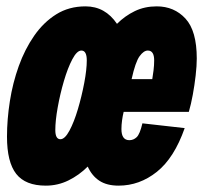

<svg xmlns="http://www.w3.org/2000/svg" viewBox="-20 -572 640 604"><path d="M124 12Q60 12 31 -25Q2 -62 2 -142Q2 -196 11 -253.5Q20 -311 39 -364Q58 -417 87.5 -459.5Q117 -502 157 -527Q197 -552 249 -552Q311 -552 348 -497Q373 -522 404 -537Q435 -552 473 -552Q528 -552 563.5 -513.5Q599 -475 599 -388Q599 -365 595.5 -334.5Q592 -304 586.5 -274Q581 -244 574 -220H369Q366 -208 364 -193.5Q362 -179 362 -166Q362 -131 387 -131Q400 -131 410 -140.5Q420 -150 428 -184L561 -169Q528 -75 473.5 -31.5Q419 12 353 12Q316 12 292.5 -3.5Q269 -19 256 -48Q229 -21 195.5 -4.5Q162 12 124 12ZM170 -134Q184 -134 198.5 -161Q213 -188 225 -228.5Q237 -269 245 -311Q253 -353 253 -382Q253 -413 236 -413Q222 -413 207.5 -385.5Q193 -358 181 -317Q169 -276 161.5 -234Q154 -192 154 -163Q154 -134 170 -134ZM394 -323H459Q461 -334 463 -350.5Q465 -367 465 -382Q465 -413 445 -413Q432 -413 419 -395Q406 -377 394 -323Z"/></svg>

Font: Geist Mono Black
Style: Italic
Weight: 900
Italic angle: -12°
Monospace: yes
Designer: Basement.studio, Andrés Briganti, Mateo Zaragoza
Foundry: Basement.studio, Vercel, Andrés Briganti, Guido Ferreyra, Mateo Zaragoza
Version: Version 1.500; ttfautohint (v1.8.4.7-5d5b)